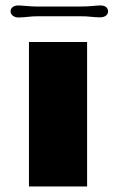

<svg xmlns="http://www.w3.org/2000/svg" viewBox="-20 -673 410 693"><path d="M84.5 0H294.4V-521.5H84.5ZM45.9 -609.9C59.6 -609.9 70.3 -611.3 82 -612.3C92.8 -613.8 105 -614.3 119.1 -614.3H271C286.6 -614.3 298.3 -613.8 309.1 -612.3C320.8 -611.3 330.1 -610.4 340.8 -610.4C359.9 -610.4 370.1 -620.1 370.1 -631.8C370.1 -645 359.9 -653.3 342.8 -653.3C332.5 -653.3 323.7 -652.3 314.5 -651.4C303.7 -650.4 285.6 -649.4 265.1 -649.4H115.2C100.6 -649.4 86.9 -650.4 75.2 -651.4C64 -652.3 54.7 -653.3 45.9 -653.3C29.3 -653.3 18.1 -645 18.1 -631.8C18.1 -620.1 30.3 -609.9 45.9 -609.9Z"/></svg>

Font: Limelight
Style: Regular
Weight: 400
Designer: Nicole Fally
Foundry: Nicole Fally
Version: Version 1.002